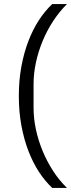

<svg xmlns="http://www.w3.org/2000/svg" viewBox="-20 -780 347 938"><path d="M72 -311Q72 -388 84.5 -455.5Q97 -523 119 -580Q141 -637 170.5 -682Q200 -727 235 -760H307Q269 -722 239 -676Q209 -630 188 -579Q167 -528 155.5 -474.5Q144 -421 144 -369V-253Q144 -201 155.5 -147.5Q167 -94 188 -43Q209 8 239 54.5Q269 101 307 138H235Q200 105 170.5 60Q141 15 119 -42Q97 -99 84.5 -166.5Q72 -234 72 -311Z"/></svg>

Font: IBM Plex Sans Condensed
Style: Regular
Weight: 400
Width: 3
Designer: Mike Abbink, Paul van der Laan, Pieter van Rosmalen
Foundry: Bold Monday
Version: Version 1.1